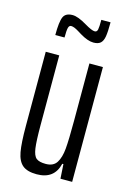

<svg xmlns="http://www.w3.org/2000/svg" viewBox="-111 -760 558 824"><g transform="rotate(15 168.0 -348.0)"><path d="M39 -181V-510H99V-201Q99 -130 103.5 -98Q108 -66 121 -55.5Q134 -45 163 -45Q197 -45 211.5 -68Q226 -91 229.5 -131Q233 -171 233 -253V-510H293V0H241L237 -64H232Q215 8 137 8Q95 8 74 -9.5Q53 -27 46 -66Q39 -105 39 -181ZM110 -692Q134 -692 174 -668Q206 -649 219 -649Q229 -649 231.5 -660.5Q234 -672 234 -704H275Q275 -662 271.5 -641Q268 -620 257.5 -610.5Q247 -601 226 -601Q201 -601 166 -622Q161 -625 150.5 -631.5Q140 -638 131.5 -641.5Q123 -645 116 -645Q107 -645 104 -633Q101 -621 101 -590H60Q60 -649 69.5 -670.5Q79 -692 110 -692Z"/></g></svg>

Font: Saira Ultra Condensed
Style: Regular
Weight: 400
Width: 1
Designer: Hector Gatti with collaboration of the Omnibus-Type team
Foundry: Omnibus-Type
Version: Version 1.001; ttfautohint (v1.8)